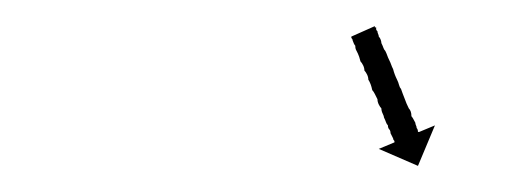

<svg xmlns="http://www.w3.org/2000/svg" viewBox="-20 -529 394 147"><path d="M268 -508Q268 -507 268 -506.5Q268 -506 269 -505Q269 -504 269.5 -503Q270 -502 270 -501Q271 -500 271.5 -498.5Q272 -497 272 -496Q273 -494 273.5 -492.5Q274 -491 275 -490Q276 -488 276.5 -486.5Q277 -485 278 -483Q279 -481 279.5 -479.5Q280 -478 281 -476Q282 -472 284 -468Q285 -466 285.5 -464Q286 -462 287 -461Q288 -458 290 -453Q291 -450 293 -446Q294 -445 294.5 -443.5Q295 -442 295 -440Q296 -439 298 -435Q298 -434 298.5 -433Q299 -432 299 -431Q300 -430 300 -428Q301 -428 301 -428L313 -433L300 -402L270 -415L282 -420Q282 -421 282 -421Q281 -422 281 -423Q280 -425 279 -427Q279 -429 278 -430Q277 -431 277 -433Q276 -434 275.5 -435.5Q275 -437 274 -439Q274 -440 273 -442Q272 -444 272 -446Q271 -447 270 -449Q269 -451 269 -453Q268 -455 267 -457Q266 -459 265 -460Q264 -465 262 -468Q262 -470 261 -472Q260 -474 259 -475Q259 -477 258 -479Q257 -481 256 -482Q255 -486 254 -488Q253 -490 252.5 -491Q252 -492 252 -494Q251 -495 250 -498Q250 -499 249 -500Q249 -500 249 -501L267 -509Q267 -508 267 -508Q267 -508 268 -508Z"/></svg>

Font: FRB American Cursive Just Arrows
Style: Italic
Weight: 400
Italic angle: -25°
Version: Version 2.0;Modular Font Editor K font №1